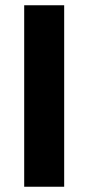

<svg xmlns="http://www.w3.org/2000/svg" viewBox="-20 -710 336 730"><path d="M224 0V-690H72V0Z"/></svg>

Font: SnT
Style: Bold
Weight: 700
Designer: Natanael Gama
Version: Version 1.001;PS 001.001;hotconv 1.0.70;makeotf.lib2.5.58329